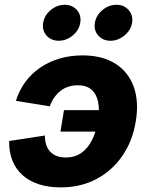

<svg xmlns="http://www.w3.org/2000/svg" viewBox="-20 -789 634 819"><path d="M238.8 10.3Q186 10.3 144.5 -3.4Q103 -17.1 75 -43Q46.9 -68.8 32.5 -105.2Q18.1 -141.6 19 -187.5L171.4 -210.9Q171.4 -189.5 177 -171.9Q182.6 -154.3 194.1 -142.1Q205.6 -129.9 222.2 -123.5Q238.8 -117.2 261.2 -117.2Q298.3 -117.2 326.2 -136.2Q354 -155.3 371.8 -190.2Q389.6 -225.1 397.5 -272Q405.3 -318.4 398.7 -352.8Q392.1 -387.2 370.6 -406.2Q349.1 -425.3 312 -425.3Q290.5 -425.3 271.7 -419.2Q252.9 -413.1 238 -401.4Q223.1 -389.6 211.4 -373Q199.7 -356.4 192.4 -335.4L47.9 -358.9Q61.5 -403.3 87.9 -439.2Q114.3 -475.1 151.1 -500.2Q188 -525.4 233.6 -539.1Q279.3 -552.7 331.5 -552.7Q417 -552.7 472.4 -517.3Q527.8 -481.9 550.5 -418.7Q573.2 -355.5 559.1 -271Q545.4 -187 501.7 -123.8Q458 -60.5 390.9 -25.1Q323.7 10.3 238.8 10.3ZM393.6 -227.5H237.8L252.9 -319.3H408.7ZM451.2 -615.2Q418.5 -615.2 398.9 -637.7Q379.4 -660.2 384.8 -691.9Q390.1 -723.6 417 -746.1Q443.8 -768.6 476.6 -768.6Q509.3 -768.6 528.8 -746.1Q548.3 -723.6 543.5 -691.9Q538.1 -660.2 511 -637.7Q483.9 -615.2 451.2 -615.2ZM230.5 -615.2Q197.8 -615.2 178.2 -637.7Q158.7 -660.2 164.1 -691.9Q169.4 -723.6 196.3 -746.1Q223.1 -768.6 255.9 -768.6Q288.6 -768.6 308.1 -746.1Q327.6 -723.6 322.3 -691.9Q317.4 -660.2 290.3 -637.7Q263.2 -615.2 230.5 -615.2Z"/></svg>

Font: Inter ExtraBold
Style: Italic
Weight: 800
Italic angle: -9.3988°
Designer: Rasmus Andersson
Foundry: rsms
Version: Version 4.001;git-66647c0bb